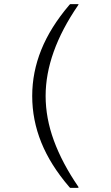

<svg xmlns="http://www.w3.org/2000/svg" viewBox="-20 -767 540 930"><path d="M329 143Q322 143 320.5 143Q319 143 315 138Q224 32 180 -77Q136 -186 136 -302Q136 -417 180 -526Q224 -635 315 -742Q319 -747 320.5 -747Q322 -747 327 -747H355Q361 -747 361 -746.5Q361 -746 358 -741Q201 -512 201 -302Q201 -195 241 -86Q281 23 359 137Q364 143 354 143Z"/></svg>

Font: NanumGothicCoding
Style: Regular
Weight: 400
Monospace: yes
Designer: Kwon Bruce; Nicolas Noh; Sung-woo Choi; Go-un Cha; Soo-hyun Park;
Foundry: NHN Corporation
Version: Version 2.000;PS 1;hotconv 1.0.49;makeotf.lib2.0.14853